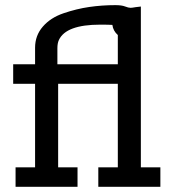

<svg xmlns="http://www.w3.org/2000/svg" viewBox="-20 -720 682 740"><path d="M30.8 -397V-472.2H115.2V-536.1Q115.2 -583 145 -617.4Q174.8 -651.9 224.9 -668.9Q274.9 -686 324 -693.1Q373 -700.2 424.8 -700.2Q448.7 -700.2 461.9 -695.1Q475.1 -689.9 482.9 -689.9Q485.8 -689.9 490 -690.4Q494.1 -690.9 502.7 -692.4Q511.2 -693.8 522.9 -694.8V-75.2H598.1V0H358.9V-75.2H434.1V-397H204.1V-75.2H278.8V0H40V-75.2H115.2V-397ZM201.2 -472.2H434.1V-585Q416 -601.1 413.1 -624Q397.9 -625 367.2 -625H366.2Q234.4 -625 207 -565.9Q201.2 -553.7 201.2 -534.2Z"/></svg>

Font: CMU Concrete
Style: Bold
Weight: 700
Version: Version 0.7.0